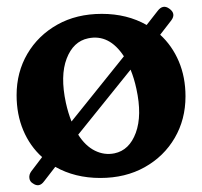

<svg xmlns="http://www.w3.org/2000/svg" viewBox="-20 -509 591 561"><path d="M75.5 26.5Q67 21.5 65.8 11.2Q64.5 1 71.5 -8.5L103 -50Q67.5 -82 48 -128.2Q28.5 -174.5 28.5 -231Q28.5 -298 60 -351.8Q91.5 -405.5 147.5 -437Q203.5 -468.5 277.5 -468.5Q351.5 -468.5 408.5 -436L440.5 -477Q456 -497.5 475 -483.5Q495 -469 480.5 -449.5L448 -407.5Q483 -375.5 502.5 -329.5Q522 -283.5 522 -227.5Q522 -160 490.5 -106Q459 -52 402.8 -20.5Q346.5 11 273 11Q199 11 141.5 -21.5L109 20.5Q94.5 40.5 75.5 26.5ZM172.5 -208.5Q179 -179 189 -154L342 -344.5Q299 -410 237.5 -397Q194 -388 174.8 -337.8Q155.5 -287.5 172.5 -208.5ZM314.5 -61Q358 -70 376.8 -121Q395.5 -172 378.5 -249.5Q372 -280 361.5 -305.5L208.5 -115.5Q229.5 -82.5 257.2 -68.8Q285 -55 314.5 -61Z"/></svg>

Font: Fraunces 72pt S100 SemiBold
Style: Regular
Weight: 600
Version: Version 1.000; ttfautohint (v1.8.3)